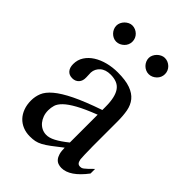

<svg xmlns="http://www.w3.org/2000/svg" viewBox="-196 -738 836 836"><g transform="rotate(45 222.0 -320.0)"><path d="M284.7 -267.6Q228 -245.6 195.1 -227.3Q162.1 -209 145 -192.4Q127.9 -175.8 123.3 -160.4Q118.7 -145 118.7 -128.9Q118.7 -111.3 124 -96.7Q129.4 -82 138.4 -71Q147.5 -60.1 159.9 -53.7Q172.4 -47.4 186.5 -46.9Q205.6 -45.9 229.7 -58.6Q253.9 -71.3 284.7 -96.2ZM443.8 -64.5Q388.7 8.3 336.9 8.3Q326.2 8.3 316.7 4.9Q307.1 1.5 300 -6.8Q293 -15.1 288.8 -29.1Q284.7 -43 284.7 -64.5Q255.4 -41.5 236.1 -27.1Q216.8 -12.7 201.9 -4.9Q187 2.9 173.6 5.6Q160.2 8.3 142.6 8.3Q118.7 8.3 99.1 0.2Q79.6 -7.8 65.4 -22.7Q51.3 -37.6 43.5 -58.8Q35.6 -80.1 35.6 -106Q35.6 -130.9 44.7 -153.3Q53.7 -175.8 80.6 -198.5Q107.4 -221.2 156.2 -245.1Q205.1 -269 284.7 -296.4V-314.9Q284.7 -347.2 279.5 -369.1Q274.4 -391.1 264.2 -405Q253.9 -418.9 238 -425Q222.2 -431.2 201.2 -431.2Q170.4 -431.2 152.8 -415.3Q135.3 -399.4 133.8 -376.5L134.8 -347.2Q135.7 -326.2 124.3 -313.7Q112.8 -301.3 94.2 -301.3Q74.7 -301.3 64 -313.7Q53.2 -326.2 53.2 -348.1Q53.2 -374.5 66.7 -395.3Q80.1 -416 102.8 -430.4Q125.5 -444.8 155 -452.4Q184.6 -460 216.8 -460Q265.1 -460 294.7 -449.2Q324.2 -438.5 340.3 -418.7Q356.4 -398.9 361.6 -370.8Q366.7 -342.8 366.7 -307.6V-155.3Q366.7 -124 367.7 -104Q368.7 -84 369.1 -77.1Q371.6 -64 376.5 -58.6Q381.3 -53.2 390.6 -53.2Q395 -53.2 398.7 -54.2Q402.3 -55.2 408 -59.3Q413.6 -63.5 421.9 -71.3Q430.2 -79.1 443.8 -92.8ZM167 -599.6Q167 -589.4 163.1 -580.3Q159.2 -571.3 152.1 -564.5Q145 -557.6 136 -553.5Q127 -549.3 116.7 -549.3Q106.9 -549.3 98.1 -553.5Q89.4 -557.6 82.5 -564.7Q75.7 -571.8 71.8 -580.8Q67.9 -589.8 67.9 -599.6Q67.9 -608.9 72 -617.9Q76.2 -627 83 -633.8Q89.8 -640.6 98.6 -645Q107.4 -649.4 116.7 -649.4Q127 -649.4 136 -645.5Q145 -641.6 152.1 -634.8Q159.2 -627.9 163.1 -618.9Q167 -609.9 167 -599.6ZM367.2 -599.6Q367.2 -589.4 363.3 -580.3Q359.4 -571.3 352.3 -564.5Q345.2 -557.6 336.2 -553.5Q327.1 -549.3 316.9 -549.3Q306.6 -549.3 297.6 -553.5Q288.6 -557.6 281.7 -564.7Q274.9 -571.8 271 -580.8Q267.1 -589.8 267.1 -599.6Q267.1 -608.9 271.5 -617.9Q275.9 -627 282.7 -633.8Q289.6 -640.6 298.6 -645Q307.6 -649.4 316.9 -649.4Q327.1 -649.4 336.2 -645.5Q345.2 -641.6 352.3 -634.8Q359.4 -627.9 363.3 -618.9Q367.2 -609.9 367.2 -599.6Z"/></g></svg>

Font: Doulos SIL CyrE
Style: Regular
Weight: 400
Designer: Walt Agee, Victor Gaultney, Peter Martin, Debbi Hosken, Becca Hirsbrunner
Foundry: SIL International
Version: Version 5.000